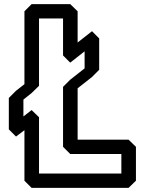

<svg xmlns="http://www.w3.org/2000/svg" viewBox="-20 -880 705 935"><path d="M94 -313V-395L134 -427L170 -462V-790H287V-610L322 -575L392 -630V-547L322 -492L287 -457V-165L322 -130H571V-35H170V-309L134 -344ZM23 -250 58 -215 99 -246V0L134 35H606L642 0V-165L606 -200H358V-450L428 -505L463 -540V-693L428 -728L358 -673V-825L322 -860H134L99 -825V-470L58 -438L23 -403Z"/></svg>

Font: Hussar Press
Style: Bold
Weight: 700
Foundry: Cannot Into Space Fonts
Version: Version 1.43